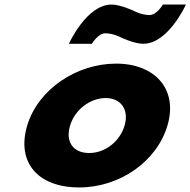

<svg xmlns="http://www.w3.org/2000/svg" viewBox="-20 -807 835 842"><path d="M512.2 -642C512.2 -642 569.1 -615 608.1 -615C718.1 -615 795.3 -787 795.3 -787H694.3C694.3 -787 667.6 -741 635.6 -741C599.6 -741 565.3 -760 565.3 -760C565.3 -760 508.3 -787 469.3 -787C359.3 -787 282.1 -615 282.1 -615H383.1C383.1 -615 409.8 -661 441.8 -661C477.8 -661 512.2 -642 512.2 -642ZM99.2 -256C146.9 -416 316.2 -528 489.2 -528C659.2 -528 761.9 -416 714.2 -256C667.2 -98 504.5 15 327.5 15C142.5 15 52.2 -98 99.2 -256ZM287.2 -256C266.4 -186 299.5 -136 371.5 -136C440.5 -136 505.4 -186 526.2 -256C547.4 -327 509.3 -377 443.3 -377C376.3 -377 308.4 -327 287.2 -256Z"/></svg>

Font: Hussar
Style: BdOblThree
Weight: 700
Foundry: Cannot Into Space Fonts
Version: Version 2.00